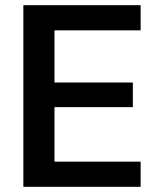

<svg xmlns="http://www.w3.org/2000/svg" viewBox="-20 -720 617 740"><path d="M70 0V-700H522V-603H190V-402H492V-307H190V-97H522V0Z"/></svg>

Font: DM Sans 18pt SemiBold
Style: Regular
Weight: 600
Designer: Colophon Foundry, Jonny Pinhorn
Foundry: Colophon Foundry
Version: Version 4.004;gftools[0.9.30]